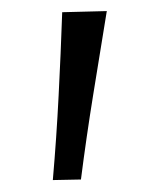

<svg xmlns="http://www.w3.org/2000/svg" viewBox="-20 -150 270 338"><path d="M73 167Q79.5 92 83.2 18.2Q87 -55.5 89.5 -128.5L168 -130.5Q156 -57 144 17.2Q132 91.5 122.5 166Z"/></svg>

Font: Commissioner Light
Style: Regular
Weight: 300
Designer: Kostas Bartsokas
Foundry: Kostas Bartsokas
Version: Version 1.000; ttfautohint (v1.8.3)